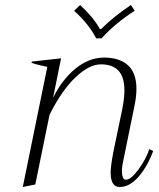

<svg xmlns="http://www.w3.org/2000/svg" viewBox="-20 -737 635 767"><path d="M276 -694 300 -717Q354 -667 379 -621H384Q434 -671 503 -717L518 -694Q440 -644 386 -584H364Q335 -641 276 -694ZM592 -134Q569 -72 533.5 -31Q498 10 458 10Q422 10 422 -48Q422 -73 433 -131L468 -299Q477 -344 477 -376Q477 -429 453.5 -454.5Q430 -480 383 -480Q337 -480 282.5 -429Q228 -378 178 -279L121 0L71 10L169 -470Q132 -477 106 -486L107 -491L224 -504L192 -346Q227 -418 281 -462.5Q335 -507 396 -507Q457 -507 491 -476.5Q525 -446 525 -382Q525 -352 518 -318L470 -83Q467 -68 467 -54Q467 -38 471 -28.5Q475 -19 483 -19Q503 -19 533.5 -60.5Q564 -102 576 -141Z"/></svg>

Font: Trirong ExtraLight
Style: Italic
Weight: 275
Italic angle: -12°
Designer: Katatrad Team
Foundry: CadsonDemak
Version: Version 1.003